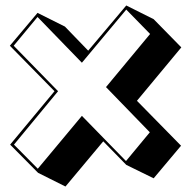

<svg xmlns="http://www.w3.org/2000/svg" viewBox="-20 -612 701 701"><path d="M357 -96 219 69 119 19 17 -84 179 -279 16 -445 117 -565 217 -515 302 -427 441 -592 541 -542 642 -439 480 -244 641 -80 541 39 441 -10ZM367 -294 528 -488 441 -577 279 -383 117 -550 30 -445 192 -279 31 -84 118 4 279 -189 440 -24 527 -129Z"/></svg>

Font: Rampart One
Style: Regular
Weight: 400
Designer: Fontworks Inc.
Foundry: Fontworks Inc.
Version: Version 1.100